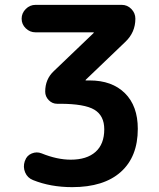

<svg xmlns="http://www.w3.org/2000/svg" viewBox="-20 -540 656 790"><path d="M126 -407Q103 -407 86 -423.5Q69 -440 69 -463Q69 -486 86 -503Q103 -520 126 -520H481Q504 -520 520.5 -503Q537 -486 537 -463Q537 -407 496 -368L333 -212Q332 -211 332 -210Q332 -209 333 -209H349Q441 -209 494 -156.5Q547 -104 547 -10Q547 105 477 167.5Q407 230 277 230Q188 230 116 201Q93 192 83.5 169.5Q74 147 82 123L83 121Q90 100 110.5 91.5Q131 83 151 91Q215 117 271 117Q337 117 373 85Q409 53 409 -8Q409 -64 368.5 -88.5Q328 -113 226 -113H215Q195 -113 180.5 -128Q166 -143 166 -163Q166 -214 201 -247L365 -404Q366 -405 366 -406Q366 -407 365 -407Z"/></svg>

Font: Rounded Mplus 1c Bold
Style: Bold
Weight: 700
Version: Version 1.059.20150529